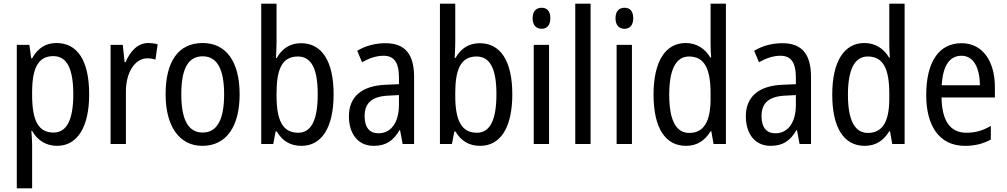

<svg xmlns="http://www.w3.org/2000/svg" viewBox="-20 -780 5452 1040"><path d="M286 -547C226 -547 184 -518 154 -464H149L139 -537H71V240H154V6C154 -16 152 -44 150 -71H154C181 -22 228 10 289 10C398 10 463 -90 463 -269C463 -454 398 -547 286 -547ZM269 -476C345 -476 377 -403 377 -269C377 -134 343 -62 270 -62C187 -62 154 -128 154 -266V-285C155 -415 189 -476 269 -476Z M783 -547C727 -547 686 -504 660 -443H655L645 -537H579V0H662V-282C661 -388 712 -464 777 -464C793 -464 809 -462 822 -457L834 -540C817 -545 799 -547 783 -547Z M1278 -269C1278 -450 1202 -547 1078 -547C945 -547 877 -446 877 -269C877 -98 950 10 1076 10C1209 10 1278 -99 1278 -269ZM962 -269C962 -404 997 -475 1078 -475C1157 -475 1194 -404 1194 -269C1194 -134 1157 -62 1078 -62C998 -62 962 -135 962 -269Z M1478 -553V-760H1395V0H1460L1473 -68H1479C1509 -17 1552 10 1613 10C1722 10 1787 -88 1787 -269C1787 -451 1722 -546 1611 -546C1551 -546 1508 -517 1479 -466H1475C1476 -493 1478 -524 1478 -553ZM1593 -474C1668 -474 1701 -405 1701 -270C1701 -129 1666 -61 1595 -61C1512 -61 1478 -127 1478 -260V-275C1478 -395 1503 -474 1593 -474Z M2068 -546C2011 -546 1958 -531 1915 -505L1941 -443C1981 -465 2019 -478 2057 -478C2114 -478 2141 -443 2141 -359V-324L2071 -321C1939 -316 1870 -256 1870 -150C1870 -58 1917 10 2004 10C2071 10 2111 -18 2144 -75H2147L2161 0H2223V-363C2223 -483 2177 -546 2068 -546ZM2084 -262 2141 -265V-213C2141 -113 2096 -58 2030 -58C1984 -58 1955 -87 1955 -151C1955 -220 1992 -258 2084 -262Z M2446 -553V-760H2363V0H2428L2441 -68H2447C2477 -17 2520 10 2581 10C2690 10 2755 -88 2755 -269C2755 -451 2690 -546 2579 -546C2519 -546 2476 -517 2447 -466H2443C2444 -493 2446 -524 2446 -553ZM2561 -474C2636 -474 2669 -405 2669 -270C2669 -129 2634 -61 2563 -61C2480 -61 2446 -127 2446 -260V-275C2446 -395 2471 -474 2561 -474Z M2914 -738C2884 -738 2865 -719 2865 -681C2865 -644 2884 -624 2914 -624C2943 -624 2961 -644 2961 -681C2961 -719 2944 -738 2914 -738ZM2954 -537H2871V0H2954Z M3179 0V-760H3096V0Z M3363 -738C3333 -738 3314 -719 3314 -681C3314 -644 3333 -624 3363 -624C3392 -624 3410 -644 3410 -681C3410 -719 3393 -738 3363 -738ZM3403 -537H3320V0H3403Z M3696 10C3757 10 3799 -20 3829 -69H3833L3845 0H3912V-760H3829V-543C3829 -523 3830 -494 3832 -468H3828C3799 -517 3753 -547 3694 -547C3585 -547 3520 -448 3520 -268C3520 -86 3584 10 3696 10ZM3713 -60C3640 -60 3605 -132 3605 -267C3605 -399 3639 -474 3712 -474C3796 -474 3829 -408 3829 -272V-246C3829 -122 3793 -60 3713 -60Z M4218 -546C4161 -546 4108 -531 4065 -505L4091 -443C4131 -465 4169 -478 4207 -478C4264 -478 4291 -443 4291 -359V-324L4221 -321C4089 -316 4020 -256 4020 -150C4020 -58 4067 10 4154 10C4221 10 4261 -18 4294 -75H4297L4311 0H4373V-363C4373 -483 4327 -546 4218 -546ZM4234 -262 4291 -265V-213C4291 -113 4246 -58 4180 -58C4134 -58 4105 -87 4105 -151C4105 -220 4142 -258 4234 -262Z M4664 10C4725 10 4767 -20 4797 -69H4801L4813 0H4880V-760H4797V-543C4797 -523 4798 -494 4800 -468H4796C4767 -517 4721 -547 4662 -547C4553 -547 4488 -448 4488 -268C4488 -86 4552 10 4664 10ZM4681 -60C4608 -60 4573 -132 4573 -267C4573 -399 4607 -474 4680 -474C4764 -474 4797 -408 4797 -272V-246C4797 -122 4761 -60 4681 -60Z M5188 -546C5066 -546 4997 -445 4997 -265C4997 -102 5065 10 5207 10C5261 10 5304 -1 5347 -24V-98C5303 -72 5262 -61 5215 -61C5127 -61 5082 -125 5080 -252H5369V-308C5369 -444 5306 -546 5188 -546ZM5188 -478C5257 -478 5287 -407 5288 -318H5081C5087 -425 5124 -478 5188 -478Z"/></svg>

Font: Noto Sans Sinhala UI Condensed
Style: Regular
Weight: 400
Width: 3
Designer: Jelle Bosma - Monotype Design Team
Foundry: Monotype Imaging Inc.
Version: Version 2.006